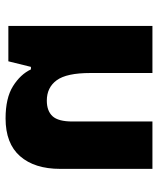

<svg xmlns="http://www.w3.org/2000/svg" viewBox="41 -598 567 689"><g transform="rotate(90 324.5 -253.5)"><path d="M405 10Q495 10 540.5 -42Q586 -94 586 -186V-517H416V-230Q416 -179 397 -158.5Q378 -138 341 -138Q294 -138 268 -173.5Q242 -209 242 -294V-517H73V0H200L220 -81H229Q247 -43 289.5 -16.5Q332 10 405 10Z"/></g></svg>

Font: Noto Sans Thai UI Extra
Style: Regular
Weight: 800
Designer: Monotype Design Team
Foundry: Monotype Imaging Inc.
Version: Version 1.901